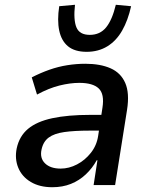

<svg xmlns="http://www.w3.org/2000/svg" viewBox="-20 -775 622 804"><path d="M199 9Q146 9 109 -13Q72 -35 56.5 -72.5Q41 -110 50 -154Q61 -205 97.5 -235.5Q134 -266 199 -280Q264 -294 359 -294H421L411 -228H354Q291 -228 249 -222Q207 -216 184 -199Q161 -182 154 -149Q146 -113 168.5 -91Q191 -69 234 -69Q269 -69 302.5 -86.5Q336 -104 360.5 -135Q385 -166 391 -206L409 -324Q418 -381 393.5 -404.5Q369 -428 312 -428Q274 -428 229.5 -417Q185 -406 135 -379L113 -451Q150 -470 187 -483Q224 -496 262 -502Q300 -508 337 -508Q400 -508 443 -489Q486 -470 504.5 -427.5Q523 -385 512 -315L462 0H372L388 -104H385Q367 -71 339.5 -45Q312 -19 277 -5Q242 9 199 9ZM343 -558Q293 -558 265 -581Q237 -604 228 -647Q219 -690 228 -749L294 -755Q287 -692 300 -660.5Q313 -629 356 -629Q399 -629 424.5 -660.5Q450 -692 465 -755L529 -749Q516 -690 491.5 -647Q467 -604 429.5 -581Q392 -558 343 -558Z"/></svg>

Font: Nunito Sans 7pt SemiCondensed SemiBold
Style: Italic
Weight: 600
Width: 4
Italic angle: -9°
Designer: Vernon Adams
Foundry: Vernon Adams
Version: Version 3.101;gftools[0.9.27]